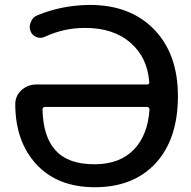

<svg xmlns="http://www.w3.org/2000/svg" viewBox="-20 -784 788 792"><path d="M596.7 -333Q596.7 -336.9 593.8 -339.8Q590.8 -342.8 586.9 -342.8H165Q161.1 -342.8 158.2 -339.8Q155.3 -336.9 155.3 -333Q158.2 -218.8 209 -164.1Q260.7 -106.4 369.1 -106.4Q474.6 -106.4 533.2 -168Q589.8 -227.5 596.7 -333ZM331.1 -668.9Q244.1 -668.9 166 -632.8Q156.2 -627.9 146.5 -627.9Q138.7 -627.9 130.9 -630.9Q113.3 -637.7 106.4 -654.3Q102.5 -664.1 102.5 -673.8Q102.5 -683.6 107.4 -693.4Q114.3 -712.9 133.8 -720.7Q234.4 -762.7 350.6 -763.7Q517.6 -763.7 615.7 -662.6Q713.9 -561.5 713.9 -387.7Q713.9 -210.9 622.6 -111.3Q531.2 -11.7 371.1 -11.7Q216.8 -11.7 128.9 -107.4Q43 -202.1 43 -354.5Q43 -387.7 67.4 -411.1Q93.8 -435.5 129.9 -435.5H586.9Q590.8 -435.5 593.8 -438.5Q596.7 -441.4 595.7 -445.3Q587.9 -546.9 519.5 -606.4Q449.2 -668.9 331.1 -668.9Z"/></svg>

Font: Gen Jyuu GothicX Medium
Style: Regular
Weight: 500
Designer: Ryoko NISHIZUKA (kana &amp; ideographs); Paul D. Hunt (Latin, Greek &amp; Cyrillic); Wenlong ZHANG (bopomofo); Sandoll C
Version: Version 1.058.20140828